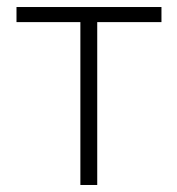

<svg xmlns="http://www.w3.org/2000/svg" viewBox="-20 -530 505 547"><path d="M257 -3H209V-467H27V-510H440V-467H257Z"/></svg>

Font: LXGW 975 Gothic SC 200W
Style: Regular
Weight: 200
Version: Version 2.01;February 25, 2021